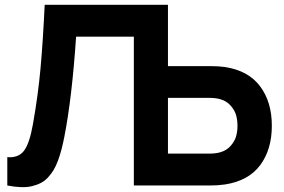

<svg xmlns="http://www.w3.org/2000/svg" viewBox="-20 -770 1179 797"><path d="M914.6 -491.7Q1011.2 -476.6 1059.8 -411.6Q1108.4 -346.7 1108.4 -248Q1108.4 -149.4 1060.1 -84.5Q1011.7 -19.5 914.6 -4.4Q884.8 0 852.1 0H535.6V-617.7H295.9Q278.8 -364.3 247.1 -202.1Q241.2 -172.4 235.1 -149.2Q229 -126 220.7 -103.3Q212.4 -80.6 202.4 -64.2Q192.4 -47.9 179.2 -33.4Q166 -19 149.4 -10.5Q132.8 -2 112.3 2.9Q91.8 7.8 66.2 6.8Q40.5 5.9 10.3 0V-117.7Q56.2 -113.8 79.3 -143.8Q102.5 -173.8 116.7 -254.4Q138.2 -375.5 148.2 -486.1Q158.2 -596.7 165.5 -750H677.2V-495.6H852.1Q887.7 -495.6 914.6 -491.7ZM893.6 -137.7Q920.4 -145 937.5 -164.6Q954.6 -184.1 960.2 -204.6Q965.8 -225.1 965.8 -248Q965.8 -271 960.2 -291.5Q954.6 -312 937.5 -331.5Q920.4 -351.1 893.6 -358.4Q875.5 -363.8 845.7 -363.8H677.2V-132.3H845.7Q875.5 -132.3 893.6 -137.7Z"/></svg>

Font: Manrope3 ExtraBold
Style: Bold
Weight: 800
Width: 4
Designer: Mikhail Sharanda
Foundry: Mikhail Sharanda
Version: Version 3.000;PS 003.000;hotconv 1.0.88;makeotf.lib2.5.64775